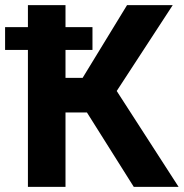

<svg xmlns="http://www.w3.org/2000/svg" viewBox="-35 -731 719 751"><path d="M221.2 -710.9V0H74.2V-710.9ZM640.6 -710.9 366.7 -291H187.5L168.5 -426.3H288.1L461.9 -710.9ZM488.3 0 289.1 -316.4 390.1 -423.8 663.6 0ZM326.7 -625V-535.6H-15.1V-625Z"/></svg>

Font: RobotoDEMO
Style: Regular
Weight: 400
Designer: Christian Robertson
Foundry: Google
Version: Version 2.136